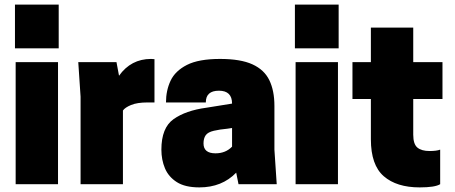

<svg xmlns="http://www.w3.org/2000/svg" viewBox="-20 -800 1976 834"><path d="M232 0H48V-530H232ZM235 -590H45V-780H235Z M514 0H330V-380L320 -530H486L497 -471Q549 -544 636 -544L651 -543V-355H621Q576 -355 549.5 -344Q523 -333 514 -320Z M846 14Q784 14 748 -9Q712 -32 696.5 -69Q681 -106 681 -150Q681 -245 734 -282.5Q787 -320 876 -332L988 -350Q988 -406 931 -406Q874 -406 874 -355H701Q701 -407 721 -449.5Q741 -492 792 -518Q843 -544 936 -544Q1025 -544 1076.5 -520.5Q1128 -497 1150 -451.5Q1172 -406 1172 -340V-150L1182 0H1016L1006 -50Q944 14 846 14ZM916 -134Q960 -134 988 -163V-244L968 -241Q935 -238 909 -232Q883 -226 873.5 -212.5Q864 -199 864 -177Q864 -134 916 -134Z M1448 0H1264V-530H1448ZM1451 -590H1261V-780H1451Z M1803 14Q1703 14 1647 -34.5Q1591 -83 1591 -195V-370H1511V-530H1591V-680H1775V-530H1902V-370H1775V-215Q1775 -174 1793 -159Q1811 -144 1846 -144Q1876 -144 1892 -150V0Q1870 14 1803 14Z"/></svg>

Font: Tanohe Sans ExtraBold
Style: Regular
Weight: 800
Designer: Village Type and Design LLC & Cristiano Sobral
Foundry: Cooper Hewitt Smithsonian Design Museum
Version: Version 1.00;September 29, 2021;FontCreator 13.0.0.2655 64-b